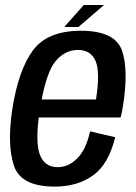

<svg xmlns="http://www.w3.org/2000/svg" viewBox="-20 -720 530 746"><path d="M192 5Q60.5 5 33.8 -77Q7 -159 28 -297Q51.5 -447.5 107.8 -524Q164 -600.5 294.5 -600.5Q426.5 -600.5 453.8 -524Q481 -447.5 456.5 -300Q453 -279 448.5 -263.5H130.5Q118.5 -165 134 -121.5Q152 -70.5 204 -70.5Q245.5 -70.5 279.8 -104.2Q314 -138 330 -209.5L427.5 -187Q402.5 -83 342.2 -39Q282 5 192 5ZM142 -333.5H353Q369.5 -439 352 -481.5Q333.5 -526 283 -526Q231.5 -526 194.5 -480.5Q162.5 -440.5 142 -333.5ZM229.5 -615 305.5 -700.5H384L284.5 -615Z"/></svg>

Font: Anybody Medium
Style: Italic
Weight: 500
Italic angle: -10°
Designer: Tyler Finck
Foundry: Etcetera Type Company
Version: Version 1.010; ttfautohint (v1.8.3) -l 8 -r 50 -G 200 -x 14 